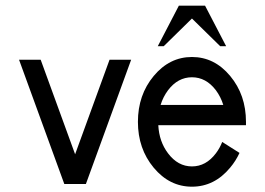

<svg xmlns="http://www.w3.org/2000/svg" viewBox="-20 -665 958 694"><path d="M290.5 0H212.4L48.8 -449.2H127L251.5 -107.4L376 -449.2H454.1Z M673.8 9.8Q592.8 9.8 535.6 -58.8Q478.5 -127.4 478.5 -224.6Q478.5 -321.8 535.6 -390.4Q592.8 -459 673.8 -459Q754.9 -459 812 -390.4Q869.1 -321.8 869.1 -224.6V-212.4H552.2Q555.2 -153.3 587.4 -110.8Q623 -63.5 673.8 -63.5Q724.6 -63.5 760.3 -110.8Q774.4 -129.4 783.2 -151.9L845.7 -112.3Q832.5 -83.5 812 -59.1Q754.9 9.8 673.8 9.8ZM787.1 -285.6Q778.3 -314.5 760.3 -338.9Q724.6 -385.7 673.8 -385.7Q623 -385.7 587.4 -338.9Q569.3 -314.5 560.5 -285.6Z M797.4 -498H775.9L673.8 -598.1L571.8 -498H550.3L626.5 -644.5H721.2Z"/></svg>

Font: Catrinity
Style: Regular
Weight: 400
Designer: Alexander Lange
Foundry: High-Logic / Made with FontCreator
Version: Version 2.090;May 20, 2024;FontCreator 15.0.0.2974 64-bit